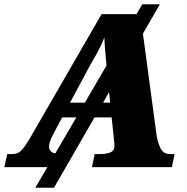

<svg xmlns="http://www.w3.org/2000/svg" viewBox="-64 -780 872 896"><path d="M-44 0 -30 -61H-8Q19 -61 35 -77Q51 -93 78 -139L410 -714H573L600 -760H682L603 -623L667 -147Q672 -116 685 -88.5Q698 -61 729 -61H751L738 0H365L378 -61H401Q433 -61 451.5 -69Q470 -77 470 -96Q470 -104 469.5 -111.5Q469 -119 468 -127L457 -232H377L188 96H101L157 0ZM355 -473 263 -301H332L433 -474Q430 -514 427 -543Q424 -572 423 -606Q414 -582 405 -563.5Q396 -545 384.5 -524.5Q373 -504 355 -473ZM417 -301H450L445 -350ZM165 -97Q165 -70 194 -64L292 -232H226L184 -153Q165 -118 165 -97Z"/></svg>

Font: Noto Serif Black
Style: Italic
Weight: 900
Italic angle: -12°
Designer: Monotype Design Team
Foundry: Monotype Imaging Inc.
Version: Version 2.013